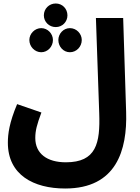

<svg xmlns="http://www.w3.org/2000/svg" viewBox="-20 -848 799 1099"><path d="M299 -693C337 -693 366 -723 366 -760C366 -798 337 -828 299 -828C261 -828 231 -798 231 -760C231 -723 261 -693 299 -693ZM25 -31C25 153 172 231 353 231C646 231 709 12 702 -207L685 -745H529L548 -199C554 -28 531 81 357 81C249 81 182 31 182 -58C182 -100 191 -134 217 -204L78 -252C33 -145 25 -81 25 -31ZM216 -549C253 -549 283 -581 283 -619C283 -655 253 -687 216 -687C179 -687 148 -655 148 -619C148 -581 179 -549 216 -549ZM380 -549C418 -549 448 -581 448 -619C448 -655 418 -687 380 -687C343 -687 314 -655 314 -619C314 -581 343 -549 380 -549Z"/></svg>

Font: Noto Sans Arabic UI XBd
Style: Regular
Weight: 800
Designer: Monotype Design Team, Nadine Chahine and Nizar Qandah
Foundry: Monotype Imaging Inc.
Version: Version 2.010